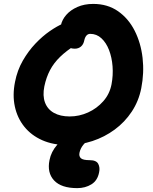

<svg xmlns="http://www.w3.org/2000/svg" viewBox="-20 -731 782 981"><path d="M323.2 10Q251.4 10 195.6 -14.7Q139.8 -39.4 104.1 -83.8Q68.4 -128.2 55.8 -186.9Q43.2 -245.6 56.8 -312.8Q68.4 -372.2 96.6 -421.2Q124.8 -470.2 160.8 -508.1Q196.8 -546 234.3 -571.9Q271.8 -597.8 303.2 -611Q334.6 -624.2 352.6 -624.2Q374.6 -624.2 386.7 -617.8Q398.8 -611.4 407.6 -593.2Q422.2 -564.6 409 -541.5Q395.8 -518.4 368 -502.2Q320 -472.4 287.4 -440.8Q254.8 -409.2 235.5 -372.5Q216.2 -335.8 206.6 -290Q197 -242 209.9 -207.3Q222.8 -172.6 255.4 -154.3Q288 -136 336.2 -136Q384.8 -136 429.9 -156.4Q475 -176.8 507.7 -213.8Q540.4 -250.8 549.8 -300Q558.6 -346.6 555.1 -392.1Q551.6 -437.6 537.2 -475.1Q522.8 -512.6 498.3 -535.3Q473.8 -558 441 -558Q429.4 -558 421.8 -549.4Q414.2 -540.8 410.8 -525.6Q406.8 -504.4 393.8 -493.3Q380.8 -482.2 362 -482.2Q338.6 -482.2 319.5 -495.6Q300.4 -509 291.7 -535.5Q283 -562 290.8 -600.8Q297 -630.2 318.5 -654.9Q340 -679.6 375.3 -695.3Q410.6 -711 456.2 -711Q529.6 -711 583 -673.8Q636.4 -636.6 668.1 -574Q699.8 -511.4 708.5 -435.1Q717.2 -358.8 701.8 -280.4Q688.8 -214.4 653.2 -160.6Q617.6 -106.8 565.9 -68.8Q514.2 -30.8 452.4 -10.4Q390.6 10 323.2 10ZM374.8 230.2Q293 230.2 256.4 191Q219.8 151.8 233 86.8Q241 44.6 272.3 8.6Q303.6 -27.4 348.7 -49.2Q393.8 -71 444.6 -71Q456.8 -71 465.7 -66Q474.6 -61 472 -49Q470.8 -42.8 466.1 -37.8Q461.4 -32.8 447.6 -25Q420.8 -9.8 405.8 8.7Q390.8 27.2 386.2 49Q382.4 67.2 393.1 77.3Q403.8 87.4 438.6 87.4Q472 87.4 481.9 106.2Q491.8 125 486.4 149.4Q478.4 191.6 447 210.9Q415.6 230.2 374.8 230.2Z"/></svg>

Font: Shantell Sans Light
Style: Italic
Weight: 300
Italic angle: -11°
Designer: Stephen Nixon, Anya Danilova, Shantell Martin
Foundry: Arrow Type
Version: Version 1.008;[ac192a2d6]